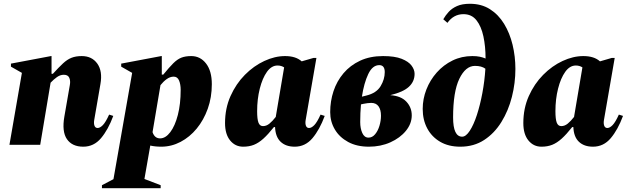

<svg xmlns="http://www.w3.org/2000/svg" viewBox="-20 -767 3324 1017"><path d="M30 0 96 -381 38 -414V-430L250 -470H253V-376H260Q291 -410 313.5 -431Q336 -452 359 -461Q382 -470 413 -470Q467 -470 495.5 -430Q524 -390 512 -322L479 -131Q476 -113 480.5 -101Q485 -89 497 -89Q510 -89 525 -104.5Q540 -120 558 -160L580 -153Q553 -80 515 -35Q477 10 421 10Q362 10 334.5 -30Q307 -70 321 -150L350 -317Q354 -339 347 -355Q340 -371 318 -371Q299 -371 281.5 -358.5Q264 -346 248 -329L193 0Z M520 230V214L581 182L680 -381L622 -414V-430L834 -470H837V-372H845Q876 -410 897.5 -431.5Q919 -453 940.5 -461.5Q962 -470 993 -470Q1041 -470 1071.5 -430.5Q1102 -391 1102 -321Q1102 -251 1080.5 -191Q1059 -131 1022 -86Q985 -41 936.5 -15.5Q888 10 834 10Q802 10 776 4L745 181L831 214V230ZM900 -361Q881 -361 863 -348Q845 -335 830 -316L788 -67Q799 -34 828 -34Q857 -34 882 -67Q907 -100 922 -158Q937 -216 937 -291Q937 -320 928.5 -340.5Q920 -361 900 -361Z M1268 10Q1226 10 1199 -23Q1172 -56 1172 -115Q1172 -193 1201 -258Q1230 -323 1277 -370.5Q1324 -418 1380 -444Q1436 -470 1490 -470Q1547 -470 1578 -442L1640 -460H1656L1599 -131Q1596 -113 1600.5 -101Q1605 -89 1617 -89Q1630 -89 1645 -104.5Q1660 -120 1678 -160L1700 -153Q1673 -80 1635 -35Q1597 10 1541 10Q1494 10 1466.5 -16Q1439 -42 1437 -94H1431Q1400 -55 1375 -32.5Q1350 -10 1325 0Q1300 10 1268 10ZM1342 -178Q1342 -136 1349 -117.5Q1356 -99 1373 -99Q1391 -99 1407 -112Q1423 -125 1441 -148V-150L1485 -410Q1470 -420 1450 -420Q1418 -420 1394 -386.5Q1370 -353 1356 -297.5Q1342 -242 1342 -178Z M2161 -156Q2161 -112 2130 -74Q2099 -36 2047.5 -13Q1996 10 1934 10Q1870 10 1824 -15Q1778 -40 1753.5 -81.5Q1729 -123 1729 -173Q1729 -231 1746.5 -284Q1764 -337 1799.5 -379Q1835 -421 1887.5 -445.5Q1940 -470 2009 -470Q2071 -470 2107.5 -455.5Q2144 -441 2160 -419.5Q2176 -398 2176 -376Q2176 -335 2145.5 -307Q2115 -279 2047 -263Q2104 -259 2132.5 -228.5Q2161 -198 2161 -156ZM1989 -422Q1953 -422 1930.5 -374.5Q1908 -327 1897 -255L1921 -261Q1974 -274 1996 -310.5Q2018 -347 2018 -385Q2018 -422 1989 -422ZM1932 -38Q1952 -38 1967 -56Q1982 -74 1990 -101Q1998 -128 1998 -154Q1998 -186 1985 -204Q1972 -222 1946 -222Q1936 -222 1926 -220.5Q1916 -219 1905 -217L1892 -214Q1888 -169 1888 -120Q1888 -87 1899 -62.5Q1910 -38 1932 -38Z M2418 10Q2356 10 2311.5 -16Q2267 -42 2243 -87Q2219 -132 2219 -190Q2219 -243 2238.5 -293Q2258 -343 2293.5 -383Q2329 -423 2377 -446.5Q2425 -470 2482 -470Q2505 -470 2521.5 -466.5Q2538 -463 2552 -457Q2552 -521 2540.5 -574.5Q2529 -628 2503.5 -660Q2478 -692 2435 -692Q2383 -692 2350 -646L2328 -665Q2340 -686 2357 -704.5Q2374 -723 2401 -735Q2428 -747 2469 -747Q2530 -747 2575 -718.5Q2620 -690 2650 -641Q2680 -592 2695 -530Q2710 -468 2710 -402Q2710 -327 2691.5 -254Q2673 -181 2636 -121Q2599 -61 2544.5 -25.5Q2490 10 2418 10ZM2380 -145Q2380 -43 2428 -43Q2448 -43 2468.5 -74.5Q2489 -106 2506 -158Q2523 -210 2535 -274Q2547 -338 2551 -403Q2531 -418 2496 -418Q2446 -418 2413 -349.5Q2380 -281 2380 -145Z M2848 10Q2806 10 2779 -23Q2752 -56 2752 -115Q2752 -193 2781 -258Q2810 -323 2857 -370.5Q2904 -418 2960 -444Q3016 -470 3070 -470Q3127 -470 3158 -442L3220 -460H3236L3179 -131Q3176 -113 3180.5 -101Q3185 -89 3197 -89Q3210 -89 3225 -104.5Q3240 -120 3258 -160L3280 -153Q3253 -80 3215 -35Q3177 10 3121 10Q3074 10 3046.5 -16Q3019 -42 3017 -94H3011Q2980 -55 2955 -32.5Q2930 -10 2905 0Q2880 10 2848 10ZM2922 -178Q2922 -136 2929 -117.5Q2936 -99 2953 -99Q2971 -99 2987 -112Q3003 -125 3021 -148V-150L3065 -410Q3050 -420 3030 -420Q2998 -420 2974 -386.5Q2950 -353 2936 -297.5Q2922 -242 2922 -178Z"/></svg>

Font: Spectral ExtraBold
Style: Italic
Weight: 800
Italic angle: -10°
Designer: Jean-Baptiste Levee
Foundry: Production Type
Version: Version 2.001